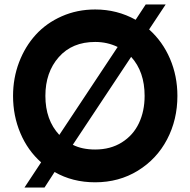

<svg xmlns="http://www.w3.org/2000/svg" viewBox="-20 -802 847 855"><path d="M644 -670.9Q704.1 -617.2 737.1 -540.3Q770 -463.4 770 -375Q770 -269 724.1 -181.4Q678.2 -93.8 594 -42Q509.8 9.8 403.8 9.8Q302.7 9.8 223.1 -36.1L178.2 33.2H88.9L163.1 -79.1Q103.5 -131.8 70.8 -209Q38.1 -286.1 38.1 -375Q38.1 -454.1 64.9 -524.7Q91.8 -595.2 139.2 -647.2Q186.5 -699.2 255.1 -729.5Q323.7 -759.8 403.8 -759.8Q501.5 -759.8 584 -713.9L628.9 -782.2H717.8ZM182.1 -375Q182.1 -267.6 244.1 -201.2L503.9 -592.8Q458 -615.2 403.8 -615.2Q301.3 -615.2 241.7 -547.6Q182.1 -480 182.1 -375ZM403.8 -136.2Q472.2 -136.2 522.7 -168Q573.2 -199.7 598.6 -253.4Q624 -307.1 624 -375Q624 -482.9 564 -548.8L304.2 -157.2Q345.7 -136.2 403.8 -136.2Z"/></svg>

Font: Orkney
Style: Bold
Weight: 700
Designer: Samuel Oakes and Alfredo Marco Pradil
Foundry: Alfredo Marco Pradil
Version: 1.0